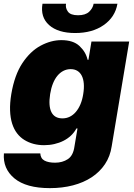

<svg xmlns="http://www.w3.org/2000/svg" viewBox="-26 -761 695 997"><path d="M-5.7 35.5H183.2Q184.7 62.1 205.1 73Q225.5 83.8 259.9 83.8Q298.3 83.8 326.3 65.3Q354.4 46.9 360.8 -1.4L376.4 -93.8H370.7Q359.7 -73.2 342.5 -57Q325.3 -40.8 303.4 -29.8Q281.6 -18.8 256.2 -13Q230.8 -7.1 203.1 -7.1Q144.9 -7.1 100.9 -34.1Q78.8 -47.6 62.5 -68.9Q46.2 -90.2 36.9 -119.7Q27.7 -149.1 26.3 -187.3Q24.9 -225.5 32.7 -272.7Q49.4 -371.4 90.2 -433.2Q131.4 -495 185 -523.8Q239 -552.6 292.6 -552.6Q354 -552.6 386.4 -522.4Q403.4 -506.4 413.7 -489Q424 -471.6 429 -450.3H433.2L448.9 -545.5H644.9L554 -1.4Q546.2 50.8 519.2 91.3Q492.2 131.7 450.1 159.4Q408 187.1 352.8 201.5Q297.6 215.9 233 215.9Q110.1 215.9 48.7 165.1Q-12.1 114.3 -5.7 35.5ZM194.6 -741.5H316.8Q312.9 -719.5 326.7 -700.6Q340.2 -681.8 379.3 -681.8Q417.6 -681.8 436.8 -699.9Q456 -718 460.2 -741.5H583.8Q572.1 -672.6 512.8 -631Q453.8 -589.5 364.3 -589.5Q275.2 -589.5 228.7 -631Q182.9 -672.2 194.6 -741.5ZM298.3 -146.3Q318.5 -146.3 336.1 -154.8Q353.7 -163.4 367.7 -179.7Q381.7 -196 391.7 -219.5Q401.6 -242.9 406.2 -272.7Q411.2 -303.3 409.1 -327.2Q407 -351.2 398.6 -367.7Q390.3 -384.2 375.7 -393.1Q361.2 -402 340.9 -402Q320.7 -402 303.3 -393.1Q285.9 -384.2 272.2 -367.7Q258.5 -351.2 248.9 -327.2Q239.3 -303.3 234.4 -272.7Q224.8 -210.6 241.1 -178.4Q257.5 -146.3 298.3 -146.3Z"/></svg>

Font: Inter P Black
Style: Italic
Weight: 900
Italic angle: -9.40001°
Designer: Rasmus Andersson
Foundry: rsms
Version: Version 3.018;git-588b23468